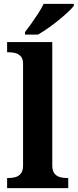

<svg xmlns="http://www.w3.org/2000/svg" viewBox="-20 -979 404 999"><path d="M17 0V-53H29Q44 -53 60.5 -57.5Q77 -62 88.5 -76Q100 -90 100 -118V-646Q100 -673 88 -686Q76 -699 59.5 -703Q43 -707 29 -707H17V-760H252V-118Q252 -90 263.5 -76Q275 -62 292 -57.5Q309 -53 323 -53H335V0ZM110 -812Q125 -831 143.5 -857Q162 -883 179.5 -910Q197 -937 207 -959H364V-949Q355 -936 333.5 -916Q312 -896 285 -874Q258 -852 230 -832.5Q202 -813 178 -799H110Z"/></svg>

Font: Noto Serif Gujarati
Style: Bold
Weight: 700
Version: Version 2.102